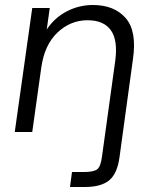

<svg xmlns="http://www.w3.org/2000/svg" viewBox="-20 -528 609 768"><path d="M260 220 268 160H316Q355 160 369 149Q383 138 388 98L441 -285Q452 -367 423.5 -407Q395 -447 330 -447Q262 -447 210 -398Q158 -349 145 -257L109 0H39L109 -496H179L167 -410Q198 -457 247 -482.5Q296 -508 351 -508Q437 -508 482.5 -456Q528 -404 512 -293L458 101Q449 167 416.5 193.5Q384 220 319 220Z"/></svg>

Font: Host Grotesk Light
Style: Italic
Weight: 300
Italic angle: -8°
Designer: Doğukan Karapınar based on Poppins by Indian Type Foundry, Jonny Pinhorn
Foundry: Element Type
Version: Version 1.001; ttfautohint (v1.8.4.7-5d5b)